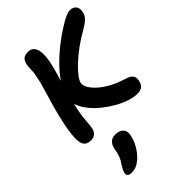

<svg xmlns="http://www.w3.org/2000/svg" viewBox="-308 -823 1294 1294"><g transform="rotate(-45 339.5 -175.5)"><path d="M547 11Q515 11 475 -2Q435 -15 393 -38.5Q351 -62 312.5 -92.5Q274 -123 245 -158.5Q216 -194 201.5 -230.5Q187 -267 194 -302Q204 -349 232.5 -397Q261 -445 306 -492.5Q351 -540 407 -585Q463 -630 529 -670Q562 -691 585 -700.5Q608 -710 626 -710Q652 -710 668 -691.5Q684 -673 676 -637Q671 -612 651.5 -593Q632 -574 592 -551Q540 -522 494 -488Q448 -454 412.5 -421Q377 -388 355 -359Q333 -330 329 -311Q325 -290 340.5 -263Q356 -236 388 -208Q420 -180 465 -156.5Q510 -133 564 -117Q600 -106 611.5 -88.5Q623 -71 617 -44Q612 -17 596 -3Q580 11 547 11ZM106 12Q71 12 54.5 -7Q38 -26 38.5 -70Q39 -114 53 -187Q69 -265 88.5 -333.5Q108 -402 124.5 -456Q141 -510 147 -543Q154 -575 155 -594.5Q156 -614 156.5 -629Q157 -644 160 -660Q166 -685 180.5 -698Q195 -711 223 -711Q253 -711 267.5 -695.5Q282 -680 286.5 -656Q291 -632 288.5 -604Q286 -576 281 -552Q272 -509 255 -452.5Q238 -396 219.5 -332.5Q201 -269 189 -206Q181 -169 178 -145Q175 -121 174 -104.5Q173 -88 171.5 -73.5Q170 -59 167 -41Q162 -16 146 -2Q130 12 106 12ZM146 360Q101 360 109 326Q111 315 116.5 303.5Q122 292 135 271Q152 247 159.5 227.5Q167 208 170.5 191.5Q174 175 177 159Q183 132 200 115.5Q217 99 246 99Q286 99 305.5 119.5Q325 140 317 177Q310 213 289 251.5Q268 290 234 322Q211 342 190 351Q169 360 146 360Z"/></g></svg>

Font: Shantell Sans SemiBold
Style: Italic
Weight: 600
Italic angle: -11°
Designer: Stephen Nixon, Anya Danilova, Shantell Martin
Foundry: Arrow Type
Version: Version 1.011;[c5ecc13dd]